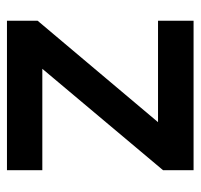

<svg xmlns="http://www.w3.org/2000/svg" viewBox="-32 -530 563 538"><g transform="rotate(90 249.0 -261.5)"><path d="M322.8 -423.3 38.6 -85.9V0H457.5V-99.1H173.3L457.5 -437.5V-522.9H38.6V-423.3Z"/></g></svg>

Font: Estedad SemiBold
Style: Regular
Weight: 600
Designer: Amin Abedi
Version: Version 7.3